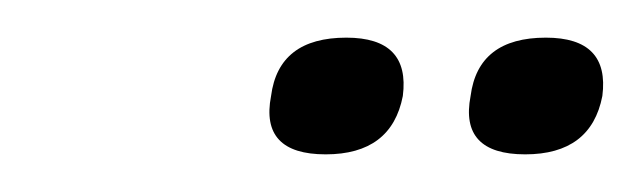

<svg xmlns="http://www.w3.org/2000/svg" viewBox="-20 -638 340 102"><path d="M300 -587Q294 -556 259 -556Q224 -556 230 -587Q234 -618 270 -618Q304 -618 300 -587ZM194 -587Q188 -556 153 -556Q118 -556 124 -587Q128 -618 164 -618Q198 -618 194 -587Z"/></svg>

Font: Jura
Style: Italic
Weight: 400
Designer: Ed Merritt
Foundry: Ten by Twenty
Version: Version 1.007